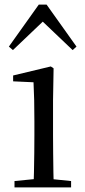

<svg xmlns="http://www.w3.org/2000/svg" viewBox="-20 -818 372 838"><path d="M43.3 0V-27.8L153.1 -38.6H184.5L290.3 -27.8V0ZM126.3 0Q127.3 -24.4 128.2 -65.3Q129.1 -106.3 129.6 -150.7Q130.1 -195.1 130.1 -228.5V-288.8Q130.1 -339.6 129.2 -380.6Q128.3 -421.6 126.3 -458.9L37.3 -463V-488.6L201.7 -528L213.9 -519.8L211.5 -380.2V-228.5Q211.5 -195.1 212 -150.7Q212.5 -106.3 213.1 -65.3Q213.7 -24.4 214.7 0ZM297 -599.4 139.4 -749.5H194L36.4 -599.4L18.7 -614.6L149.2 -797.8H183.4L313.9 -614.6Z"/></svg>

Font: Noto Serif KR ExtraLight
Style: Regular
Weight: 200
Designer: Ryoko NISHIZUKA 西塚涼子 (kana & ideographs); Frank Grießhammer (Latin, Greek & Cyrillic); Wenlong ZHANG 张文龙 (bopomofo); San
Foundry: Adobe
Version: Version 2.002-H1;hotconv 1.1.0;makeotfexe 2.6.0